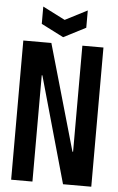

<svg xmlns="http://www.w3.org/2000/svg" viewBox="-57 -867 556 907"><g transform="rotate(5 221.0 -414.0)"><path d="M31 0V-660H164L308 -157H311V-660H411V0H277L135 -504H132V0ZM111 -828 217 -774 322 -828V-746L217 -692L111 -746Z"/></g></svg>

Font: Bricolage Grotesque 96pt Condensed Medium
Style: Regular
Weight: 500
Width: 3
Designer: Mathieu Triay
Foundry: Atelier Triay
Version: Version 1.001; ttfautohint (v1.8.4.7-5d5b);gftools[0.9.33.de